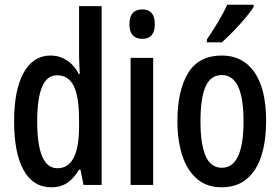

<svg xmlns="http://www.w3.org/2000/svg" viewBox="-20 -786 1192 816"><path d="M199 10Q121 10 80.5 -62.5Q40 -135 40 -270Q40 -404 80.5 -477Q121 -550 195 -550Q232 -550 263.5 -530Q295 -510 315 -471H319Q318 -496 317 -515.5Q316 -535 316 -550V-760H412V0H335L322 -65H316Q294 -28 266 -9Q238 10 199 10ZM224 -71Q316 -71 316 -248V-278Q316 -375 293.5 -420.5Q271 -466 222 -466Q179 -466 158.5 -416Q138 -366 138 -270Q138 -71 224 -71Z M585 -746Q638 -746 638 -683Q638 -621 585 -621Q530 -621 530 -683Q530 -746 585 -746ZM631 -540V0H535V-540Z M1111 -271Q1111 -189 1091.5 -126Q1072 -63 1030 -26.5Q988 10 921 10Q859 10 817 -26Q775 -62 754.5 -125.5Q734 -189 734 -271Q734 -401 779.5 -475.5Q825 -550 923 -550Q1012 -550 1061.5 -479Q1111 -408 1111 -271ZM832 -270Q832 -173 854 -123Q876 -73 923 -73Q1015 -73 1015 -271Q1015 -467 923 -467Q875 -467 853.5 -418Q832 -369 832 -270ZM1058 -757Q1046 -737 1022 -708.5Q998 -680 971 -652.5Q944 -625 923 -606H859V-618Q914 -698 946 -766H1058Z"/></svg>

Font: Noto Sans Georgian ExtraCondensed Medium
Style: Regular
Weight: 500
Width: 2
Designer: Monotype Design Team, Akaki Razmadze
Foundry: Google LLC
Version: Version 2.005; ttfautohint (v1.8.4.7-5d5b)